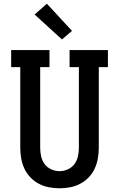

<svg xmlns="http://www.w3.org/2000/svg" viewBox="-20 -1004 640 1032"><path d="M300 8Q271 8 242.5 2.5Q214 -3 188.5 -16.5Q163 -30 143 -51Q123 -72 111 -98Q99 -124 94 -152.5Q89 -181 89 -210V-643H40V-735H246V-643H196V-210Q196 -187 201 -164Q206 -141 219.5 -122.5Q233 -104 255 -94Q277 -84 300 -84Q323 -84 345 -94Q367 -104 380.5 -122.5Q394 -141 399 -164Q404 -187 404 -210V-643H354V-735H560V-643H511V-210Q511 -181 506 -152.5Q501 -124 489 -98Q477 -72 457 -51Q437 -30 411.5 -16.5Q386 -3 357.5 2.5Q329 8 300 8ZM313 -792 166 -926 232 -984 367 -838Z"/></svg>

Font: Iosevka Etoile Semibold
Style: Regular
Weight: 600
Designer: Belleve Invis
Foundry: Belleve Invis
Version: Version 22.1.2; ttfautohint (v1.8.4)